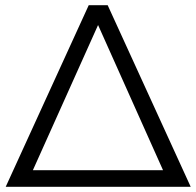

<svg xmlns="http://www.w3.org/2000/svg" viewBox="-20 -720 757 740"><path d="M395 -700 715 0H2L322 -700ZM91 -29 69 -64H646L624 -29L343 -657H373Z"/></svg>

Font: MOST Montserrat
Style: Regular
Weight: 400
Designer: Julieta Ulanovsky
Foundry: Julieta Ulanovsky
Version: Version 8.000;March 11, 2024;FontCreator 15.0.0.2926 64-bit